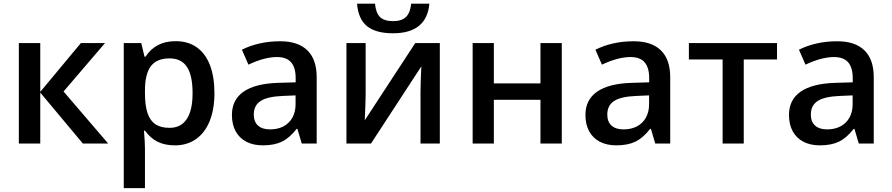

<svg xmlns="http://www.w3.org/2000/svg" viewBox="-20 -773 4804 1034"><path d="M81.5 -541H196.8V-278.3L415.5 -541H545.4L322.3 -280.3L562.5 0H426.3L196.8 -274.4V0H81.5Z M646.5 -541H740.7L758.3 -467.8H763.7Q817.9 -551.3 925.8 -551.3Q992.2 -551.3 1039.1 -518.6Q1085.9 -485.8 1110.4 -422.9Q1134.8 -359.9 1134.8 -271Q1134.8 -184.1 1109.1 -120.8Q1083.5 -57.6 1035.4 -23.9Q987.3 9.8 922.4 9.8Q869.1 9.8 830.1 -9Q791 -27.8 760.7 -69.3H755.4Q760.7 -4.9 760.7 28.8V240.2H646.5ZM1017.1 -271Q1017.1 -366.7 986.8 -412.6Q956.5 -458.5 893.1 -458.5Q824.2 -458.5 792.5 -416.5Q760.7 -374.5 760.7 -286.1V-271Q760.7 -204.1 774.7 -163.3Q788.6 -122.6 817.4 -103.5Q846.2 -84.5 893.1 -84.5Q954.1 -84.5 985.6 -131.6Q1017.1 -178.7 1017.1 -271Z M1605 0 1581.5 -79.1H1577.6Q1539.1 -29.8 1497.8 -10Q1456.5 9.8 1395.5 9.8Q1343.8 9.8 1306.4 -9.8Q1269 -29.3 1249 -66.2Q1229 -103 1229 -153.8Q1229 -235.8 1291.7 -279.3Q1354.5 -322.8 1475.6 -326.7L1572.3 -329.6V-352.1Q1572.3 -409.2 1547.6 -437.5Q1522.9 -465.8 1471.7 -465.8Q1404.3 -465.8 1317.9 -424.8L1282.7 -505.4Q1374.5 -550.8 1488.8 -550.8Q1585.4 -550.8 1635.5 -501.7Q1685.5 -452.6 1685.5 -357.4V0ZM1571.8 -211.4V-259.3L1501.5 -256.3Q1419.9 -252.9 1383.3 -229Q1346.7 -205.1 1346.7 -155.8Q1346.7 -117.7 1369.4 -96.9Q1392.1 -76.2 1434.6 -76.2Q1475.6 -76.2 1506.6 -92.5Q1537.6 -108.9 1554.7 -139.6Q1571.8 -170.4 1571.8 -211.4Z M1845.7 -541H1949.2V-271Q1949.2 -226.1 1944.3 -125L2216.3 -541H2348.6V0H2244.6V-273.9Q2244.6 -322.3 2249 -415.5L1978 0H1845.7ZM1902.8 -753.4H1999.5Q2004.4 -702.6 2026.9 -680.9Q2049.3 -659.2 2097.2 -659.2Q2143.1 -659.2 2166.3 -681.6Q2189.5 -704.1 2194.3 -753.4H2292.5Q2277.8 -593.8 2096.7 -593.8Q2003.4 -593.8 1956.3 -632.3Q1909.2 -670.9 1902.8 -753.4Z M2525.4 -541H2639.6V-323.7H2890.6V-541H3005.4V0H2890.6V-235.4H2639.6V0H2525.4Z M3508.8 0 3485.4 -79.1H3481.4Q3442.9 -29.8 3401.6 -10Q3360.4 9.8 3299.3 9.8Q3247.6 9.8 3210.2 -9.8Q3172.9 -29.3 3152.8 -66.2Q3132.8 -103 3132.8 -153.8Q3132.8 -235.8 3195.6 -279.3Q3258.3 -322.8 3379.4 -326.7L3476.1 -329.6V-352.1Q3476.1 -409.2 3451.4 -437.5Q3426.8 -465.8 3375.5 -465.8Q3308.1 -465.8 3221.7 -424.8L3186.5 -505.4Q3278.3 -550.8 3392.6 -550.8Q3489.3 -550.8 3539.3 -501.7Q3589.4 -452.6 3589.4 -357.4V0ZM3475.6 -211.4V-259.3L3405.3 -256.3Q3323.7 -252.9 3287.1 -229Q3250.5 -205.1 3250.5 -155.8Q3250.5 -117.7 3273.2 -96.9Q3295.9 -76.2 3338.4 -76.2Q3379.4 -76.2 3410.4 -92.5Q3441.4 -108.9 3458.5 -139.6Q3475.6 -170.4 3475.6 -211.4Z M3871.6 -452.6H3689.9V-541H4164.6V-452.6H3985.4V0H3871.6Z M4605 0 4581.5 -79.1H4577.6Q4539.1 -29.8 4497.8 -10Q4456.5 9.8 4395.5 9.8Q4343.8 9.8 4306.4 -9.8Q4269 -29.3 4249 -66.2Q4229 -103 4229 -153.8Q4229 -235.8 4291.7 -279.3Q4354.5 -322.8 4475.6 -326.7L4572.3 -329.6V-352.1Q4572.3 -409.2 4547.6 -437.5Q4522.9 -465.8 4471.7 -465.8Q4404.3 -465.8 4317.9 -424.8L4282.7 -505.4Q4374.5 -550.8 4488.8 -550.8Q4585.4 -550.8 4635.5 -501.7Q4685.5 -452.6 4685.5 -357.4V0ZM4571.8 -211.4V-259.3L4501.5 -256.3Q4419.9 -252.9 4383.3 -229Q4346.7 -205.1 4346.7 -155.8Q4346.7 -117.7 4369.4 -96.9Q4392.1 -76.2 4434.6 -76.2Q4475.6 -76.2 4506.6 -92.5Q4537.6 -108.9 4554.7 -139.6Q4571.8 -170.4 4571.8 -211.4Z"/></svg>

Font: Viking Open Sans Light
Style: Bold
Weight: 600
Foundry: Ascender Corporation
Version: Version 2.001